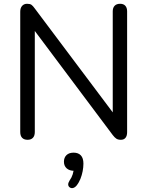

<svg xmlns="http://www.w3.org/2000/svg" viewBox="-20 -732 780 1015"><path d="M126 7Q107 7 97 -3.5Q87 -14 87 -34V-670Q87 -690 97 -701Q107 -712 123 -712Q139 -712 146.5 -706.5Q154 -701 164 -687L600 -106H576V-672Q576 -691 586 -701.5Q596 -712 615 -712Q633 -712 642.5 -701.5Q652 -691 652 -672V-33Q652 -14 643.5 -3.5Q635 7 619 7Q604 7 595 1Q586 -5 576 -18L141 -599H164V-34Q164 -14 154 -3.5Q144 7 126 7ZM384 250Q375 260 365.5 262Q356 264 348.5 258.5Q341 253 340.5 244Q340 235 348 222Q359 207 364.5 189Q370 171 370 156L373 171Q347 171 332.5 158Q318 145 318 123Q318 101 331.5 88Q345 75 369 75Q394 75 407.5 89.5Q421 104 421 133Q421 152 417 173Q413 194 405 214Q397 234 384 250Z"/></svg>

Font: Nunito
Style: Regular
Weight: 400
Designer: Vernon Adams
Foundry: Vernon Adams
Version: Version 3.602